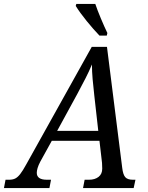

<svg xmlns="http://www.w3.org/2000/svg" viewBox="-71 -951 748 971"><path d="M-51 0 -43 -42H-25Q-7 -42 5.5 -48Q18 -54 31 -70.5Q44 -87 62 -120L393 -714H470L547 -103Q551 -68 562.5 -55Q574 -42 601 -42H614L605 0H349L357 -42H379Q409 -42 427.5 -56.5Q446 -71 446 -98Q446 -105 445.5 -113Q445 -121 445 -127L432 -239H191L133 -134Q123 -115 119 -101Q115 -87 115 -77Q115 -42 166 -42H187L179 0ZM320 -476 218 -289H426L406 -467Q401 -511 397.5 -550Q394 -589 394 -625Q379 -589 362 -556Q345 -523 320 -476ZM432 -771Q402 -802 367.5 -844.5Q333 -887 312 -921L315 -931H411Q421 -901 439 -858Q457 -815 472 -784L469 -771Z"/></svg>

Font: Noto Serif SemiCondensed
Style: Italic
Weight: 400
Width: 4
Italic angle: -12°
Designer: Monotype Design Team
Foundry: Monotype Imaging Inc.
Version: Version 2.013